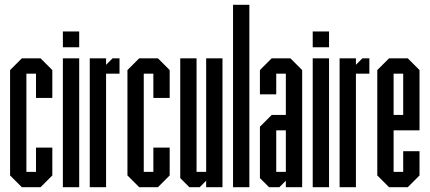

<svg xmlns="http://www.w3.org/2000/svg" viewBox="-20 -780 1790 800"><path d="M71 0 22 -49V-488L71 -537H149L198 -488V-372H130V-473H90V-64H130V-165H198V-49L149 0Z M242 -583V-649H310V-583ZM242 0V-537H310V0Z M354 0V-537H422V-510L449 -537H478V-473H422V0Z M560 0 511 -49V-488L560 -537H638L687 -488V-372H619V-473H579V-64H619V-165H687V-49L638 0Z M839 0V-27L812 0H769L731 -38V-537H799V-64H839V-537H907V0Z M951 0V-760H1019V0Z M1171 0V-27L1144 0H1101L1063 -38V-252L1112 -301H1171V-473H1131V-387H1063V-488L1112 -537H1190L1239 -488V0ZM1171 -237H1131V-64H1171Z M1283 -583V-649H1351V-583ZM1283 0V-537H1351V0Z M1395 0V-537H1463V-510L1490 -537H1519V-473H1463V0Z M1601 0 1552 -49V-488L1601 -537H1679L1728 -488V-237H1620V-64H1660V-150H1728V-49L1679 0ZM1660 -473H1620V-301H1660Z"/></svg>

Font: Commune Nuit Debout
Style: Regular
Weight: 400
Designer: Sébastien Marchal
Foundry: Sébastien Marchal
Version: Version 1.003;PS 1.3;hotconv 1.0.88;makeotf.lib2.5.647800